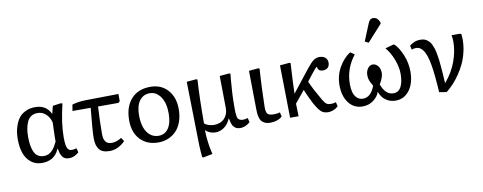

<svg xmlns="http://www.w3.org/2000/svg" viewBox="-78 -1198 4601 1828"><g transform="rotate(-10 2222.0 -284.0)"><path d="M242.2 14.2Q179.2 14.2 135.5 -21Q91.8 -56.2 71.8 -113.8Q51.8 -171.4 51.8 -247.1Q51.8 -283.7 56.9 -318.1Q62 -352.5 76.7 -390.6Q91.3 -428.7 114.3 -456.5Q137.2 -484.4 177 -502.7Q216.8 -521 268.1 -521Q375 -521 417 -428.2L436 -503.9L517.1 -515.1L529.8 -508.8Q485.8 -325.2 485.8 -193.8Q485.8 -149.4 489.7 -121.6Q493.7 -93.8 502.4 -80.6Q511.2 -67.4 520.8 -63.2Q530.3 -59.1 545.9 -59.1Q563.5 -59.1 587.9 -66.9L598.1 -25.9Q582.5 -10.3 556.9 2Q531.2 14.2 502.9 14.2Q480 14.2 463.9 6.6Q447.8 -1 437.5 -16.6Q427.2 -32.2 421.6 -49.6Q416 -66.9 411.1 -92.8H408.2Q401.4 -77.6 394 -64.9Q386.7 -52.2 372.6 -36.9Q358.4 -21.5 341.8 -11Q325.2 -0.5 299.1 6.8Q272.9 14.2 242.2 14.2ZM272 -47.9Q296.4 -47.9 317.4 -57.9Q338.4 -67.9 354.2 -85.9Q370.1 -104 381.1 -122.6Q392.1 -141.1 402.8 -165Q401.9 -177.7 402.8 -209.5Q403.8 -241.2 405.3 -283.4Q406.7 -325.7 407.2 -347.2Q396 -396.5 361.8 -429.2Q327.6 -461.9 279.8 -461.9Q243.2 -461.9 217.3 -444.3Q191.4 -426.8 178 -395.8Q164.6 -364.7 158.7 -330.6Q152.8 -296.4 152.8 -254.9Q152.8 -210.4 158 -176Q163.1 -141.6 175.5 -111.1Q188 -80.6 212.4 -64.2Q236.8 -47.9 272 -47.9Z M896.5 14.2Q824.7 14.2 795.2 -23.2Q765.6 -60.5 765.6 -132.8Q765.6 -203.1 787.6 -422.9H611.8L621.6 -482.9Q671.4 -499 740.7 -502L1070.8 -506.8V-437L1056.6 -422.9H858.9Q850.6 -281.7 850.6 -160.2Q850.6 -106.4 869.9 -82.8Q889.2 -59.1 926.8 -59.1Q977.1 -59.1 1023.4 -90.8L1045.9 -55.2Q1017.6 -25.4 978.5 -5.6Q939.5 14.2 896.5 14.2Z M1366.7 14.2Q1258.3 14.2 1192.9 -54.4Q1127.4 -123 1127.4 -241.2Q1127.4 -369.1 1193.8 -445.1Q1260.3 -521 1380.4 -521Q1485.4 -521 1548.3 -450.7Q1611.3 -380.4 1611.3 -266.1Q1611.3 -199.7 1592.3 -145.8Q1573.2 -91.8 1540 -57.4Q1506.8 -22.9 1462.4 -4.4Q1418 14.2 1366.7 14.2ZM1380.4 -47.9Q1439.9 -47.9 1474.9 -98.1Q1509.8 -148.4 1509.8 -242.2Q1509.8 -343.8 1468.8 -402.8Q1427.7 -461.9 1364.7 -461.9Q1302.2 -461.9 1265.4 -412.8Q1228.5 -363.8 1228.5 -271Q1228.5 -206.5 1244.9 -157Q1261.2 -107.4 1296.1 -77.6Q1331.1 -47.9 1380.4 -47.9Z M1763.2 229 1751.5 224.1Q1741.2 118.2 1741.2 -3.9L1731.4 -507.8L1823.2 -516.1L1835.4 -511.2Q1824.2 -320.3 1824.2 -89.8Q1838.9 -75.2 1866 -66.7Q1893.1 -58.1 1915 -58.1Q1979 -58.1 2016.6 -96.2Q2054.2 -134.3 2054.2 -196.8L2050.3 -507.8L2142.1 -516.1L2154.3 -511.2Q2154.3 -509.3 2149.2 -457.3Q2144 -405.3 2140.1 -335.7Q2136.2 -266.1 2136.2 -190.9Q2136.2 -156.2 2137.2 -137.5Q2138.2 -118.7 2141.4 -100.8Q2144.5 -83 2151.9 -75.4Q2159.2 -67.9 2170.7 -63.5Q2182.1 -59.1 2200.2 -59.1Q2215.8 -59.1 2243.2 -66.9L2253.4 -25.9Q2238.3 -10.7 2212.4 1.7Q2186.5 14.2 2159.2 14.2Q2141.6 14.2 2128.2 10Q2114.7 5.9 2105.2 -2.9Q2095.7 -11.7 2089.6 -20Q2083.5 -28.3 2078.6 -43.2Q2073.7 -58.1 2071.8 -67.1Q2069.8 -76.2 2066.4 -92.8H2063Q2042 -41 2002.9 -13.4Q1963.9 14.2 1918.5 14.2Q1890.6 14.2 1865 3.7Q1839.4 -6.8 1824.2 -22.9H1822.3Q1822.3 30.8 1830.1 89.4Q1837.9 147.9 1845.7 179.7L1853 210.9Z M2447.3 14.2Q2417.5 14.2 2396.5 4.4Q2375.5 -5.4 2364.3 -19.3Q2353 -33.2 2346.9 -56.2Q2340.8 -79.1 2339.4 -97.7Q2337.9 -116.2 2337.9 -143.1L2333 -507.8L2425.3 -516.1L2436 -511.2Q2430.2 -431.2 2425 -306.9Q2419.9 -182.6 2419.9 -140.1Q2419.9 -94.7 2433.8 -76.9Q2447.8 -59.1 2493.2 -59.1Q2531.2 -59.1 2554.2 -66.9L2564 -25.9Q2544.4 -6.3 2513.4 3.9Q2482.4 14.2 2447.3 14.2Z M3010.7 11.2Q2972.2 11.2 2948.5 -5.6Q2924.8 -22.5 2895 -71.8Q2880.9 -94.2 2854.7 -148.9Q2828.6 -203.6 2814.9 -238.8L2719.7 -122.1L2723.1 0H2641.1L2632.8 -507.8L2725.1 -516.1L2735.8 -511.2Q2725.1 -332 2722.2 -217.8L2891.1 -432.1Q2932.6 -484.4 2958.5 -502.7Q2984.4 -521 3015.1 -521Q3050.8 -521 3071.8 -502.7Q3092.8 -484.4 3092.8 -454.1Q3092.8 -421.9 3075.4 -405.5Q3058.1 -389.2 3028.8 -389.2Q2979.5 -389.2 2977.1 -433.1Q2967.8 -429.7 2958 -419.2Q2948.2 -408.7 2921.9 -375L2870.1 -308.1Q2897 -242.2 2969.7 -117.2Q2990.2 -82 3006.1 -72Q3022 -62 3049.8 -62Q3069.8 -62 3096.2 -69.8L3106 -28.8Q3085.4 -9.3 3059.6 1Q3033.7 11.2 3010.7 11.2Z M3502 -573.2 3466.8 -590.8 3533.7 -753.9Q3543 -776.4 3553.5 -786.6Q3564 -796.9 3583 -796.9Q3606.4 -796.9 3620.6 -783.9Q3634.8 -771 3646 -746.1L3645 -731.9ZM3340.8 14.2Q3257.8 14.2 3207.8 -51Q3157.7 -116.2 3157.7 -223.1Q3157.7 -315.9 3202.6 -394.5Q3247.6 -473.1 3312 -514.2L3352.1 -486.8Q3256.8 -366.2 3256.8 -214.8Q3256.8 -171.4 3265.9 -137.7Q3274.9 -104 3298.6 -81.1Q3322.3 -58.1 3357.9 -58.1Q3433.6 -58.1 3472.7 -163.1Q3453.6 -194.3 3444.3 -218Q3435.1 -241.7 3435.1 -268.1Q3435.1 -309.6 3455.1 -336.2Q3475.1 -362.8 3502.9 -362.8Q3531.2 -362.8 3553 -336.9Q3574.7 -311 3574.7 -268.1Q3574.7 -227.5 3536.6 -163.1Q3575.2 -58.1 3651.9 -58.1Q3701.2 -58.1 3725.6 -104.2Q3750 -150.4 3750 -230Q3750 -293.5 3721.9 -367.7Q3693.8 -441.9 3649.9 -493.2L3730 -515.1L3741.7 -512.2Q3782.7 -471.2 3814.2 -394Q3845.7 -316.9 3845.7 -235.8Q3845.7 -124 3794.9 -54.9Q3744.1 14.2 3659.7 14.2Q3607.4 14.2 3566.4 -14.6Q3525.4 -43.5 3506.8 -95.2H3503.9Q3491.7 -54.7 3447 -20.3Q3402.3 14.2 3340.8 14.2Z M4152.3 18.1 4080.6 6.8Q4070.8 -162.1 4054 -259.3Q4037.1 -356.4 4008.5 -401.1Q3980 -445.8 3934.6 -445.8Q3920.4 -445.8 3894.5 -438L3884.8 -476.1Q3897 -488.3 3925.5 -502.2Q3954.1 -516.1 3988.8 -516.1Q4008.3 -516.1 4024.2 -512.2Q4040 -508.3 4053.5 -498.5Q4066.9 -488.8 4077.4 -477.3Q4087.9 -465.8 4096.7 -446Q4105.5 -426.3 4112.1 -406.7Q4118.7 -387.2 4124 -357.2Q4129.4 -327.1 4133.1 -299.6Q4136.7 -272 4140.1 -231.4Q4143.6 -190.9 4146 -155Q4148.4 -119.1 4151.4 -67.9L4157.7 -75.2Q4228 -159.2 4262.7 -255.6Q4297.4 -352.1 4297.4 -439Q4297.4 -475.6 4291.5 -506.8H4372.6L4385.7 -501Q4388.7 -474.1 4388.7 -449.2Q4388.7 -388.2 4374.5 -328.4Q4360.4 -268.6 4337.4 -219.5Q4314.5 -170.4 4283.2 -124.8Q4252 -79.1 4219.7 -44.7Q4187.5 -10.3 4152.3 18.1Z"/></g></svg>

Font: Literata Book
Style: Regular
Weight: 400
Designer: Latin by Veronika Burian and Jose Scaglione. Greek by Irene Vlachou. Cyrillic by Vera Evstafieva
Foundry: TypeTogether
Version: Version 2.003;PS 002.003;hotconv 1.0.88;makeotf.lib2.5.64775